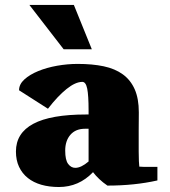

<svg xmlns="http://www.w3.org/2000/svg" viewBox="-20 -751 693 782"><path d="M239.3 -550.3 99.6 -731H280.8L354 -550.3ZM326.2 -226.6Q288.1 -226.6 266.8 -202.1Q245.6 -177.7 245.6 -137.7Q245.6 -99.1 257.6 -83.3Q269.5 -67.4 286.6 -67.4Q310.5 -67.4 340.8 -93.3V-226.6ZM621.1 -16.1Q527.8 4.9 417.5 4.9Q398.9 -7.8 384.3 -21.7Q369.6 -35.6 358.9 -49.8Q301.3 10.7 219.7 10.7Q180.7 10.7 148.4 1.5Q116.2 -7.8 93.3 -26.1Q70.3 -44.4 57.6 -71.5Q44.9 -98.6 44.9 -133.8Q44.9 -209 115.7 -246.8Q186.5 -284.7 331.1 -284.7H340.8V-301.3Q340.8 -362.3 335.2 -389.9Q329.6 -417.5 315.4 -417.5Q287.1 -417.5 251 -388.4Q214.8 -359.4 175.3 -308.1L57.6 -383.3Q57.6 -407.7 79.3 -427.5Q101.1 -447.3 135.5 -461.4Q169.9 -475.6 212.4 -483.2Q254.9 -490.7 296.4 -490.7Q356 -490.7 402.3 -481Q448.7 -471.2 480.5 -448Q512.2 -424.8 528.8 -387Q545.4 -349.1 545.4 -293.5Q545.4 -279.8 545.2 -261.7Q544.9 -243.7 544.9 -220.2V-133.8Q544.9 -109.9 545.7 -94.5Q546.4 -79.1 547.4 -72.3Q555.2 -71.8 563.2 -71.5Q571.3 -71.3 580.1 -71.3H621.1Z"/></svg>

Font: Tienne Black
Style: Regular
Weight: 900
Designer: vernon adams
Foundry: vernon adams
Version: Version 001.001